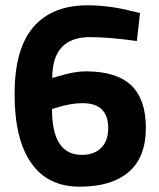

<svg xmlns="http://www.w3.org/2000/svg" viewBox="-20 -692 600 724"><path d="M281 12Q402 12 467 -45Q530 -100 530 -210Q530 -318 474 -371Q418 -423 303 -423Q261 -423 198 -404L177 -398Q177 -552 319 -552Q394 -552 496 -537L508 -643L477 -650Q392 -672 310 -672Q176 -672 105 -589Q35 -507 35 -337Q35 -166 98 -77Q160 12 281 12ZM288 -108Q176 -108 176 -281L193 -286Q247 -303 291 -303Q388 -303 388 -209Q388 -161 362 -135Q336 -108 288 -108Z"/></svg>

Font: Online Auction - Bold
Style: Bold
Weight: 500
Designer: Mohamed Mostafa, the designer of Online Auction
Foundry: Kief Type Foundry
Version: ""